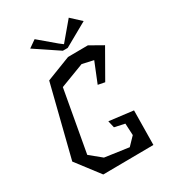

<svg xmlns="http://www.w3.org/2000/svg" viewBox="-213 -1013 1015 1129"><g transform="rotate(-30 294.5 -449.0)"><path d="M30 0ZM332 -255 495 -235 492 -2 150 1 30 -156 151 -637 316 -701 451 -702 539 -652 431 -463 385 -472 440 -608 364 -625 201 -563 126 -146 203 -83 365 -60 416 -113 412 -193 343 -208ZM308 -797 333 -778 435 -899 501 -838 341 -748H308L148 -855L198 -890Z"/></g></svg>

Font: Underdog
Style: Regular
Weight: 400
Designer: Sergey Steblina
Foundry: Sergey Steblina, Jovanny Lemonad
Version: Version 1.001; ttfautohint (v0.9)